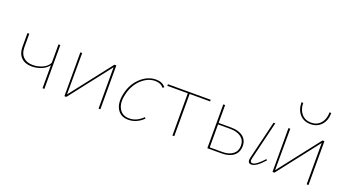

<svg xmlns="http://www.w3.org/2000/svg" viewBox="-51 -1165 3029 1675"><g transform="rotate(20 1464.0 -328.0)"><path d="M366 -407H383V0H366V-214Q342 -180 298.5 -163Q255 -146 211 -146Q149 -146 113.5 -181Q78 -216 78 -278V-407H95V-280Q95 -224 127 -192.5Q159 -161 215 -161Q260 -161 303.5 -179.5Q347 -198 366 -236Z M903 -407V0H886V-384L587 0H569V-407H586L585 -22L885 -407Z M1349 -361Q1321 -396 1270 -396Q1201 -396 1141.5 -340Q1082 -284 1062 -194Q1043 -113 1072 -62Q1101 -11 1165 -11Q1234 -11 1291 -68L1301 -58Q1238 3 1162 3Q1091 3 1058.5 -51.5Q1026 -106 1045 -194Q1065 -289 1130 -349.5Q1195 -410 1273 -410Q1330 -410 1361 -372Z M1779 -407V-392H1589V0H1572V-392H1382V-407Z M2026 -241Q2099 -241 2139.5 -210Q2180 -179 2180 -123Q2180 -65 2140 -32.5Q2100 0 2029 0H1896V-407H1913V-241ZM2413 -87 2422 -79Q2350 3 2305 3Q2264 3 2277 -52L2363 -407H2379L2293 -51Q2283 -11 2311 -11Q2344 -11 2413 -87ZM2031 -14Q2093 -14 2128.5 -42.5Q2164 -71 2164 -121Q2164 -171 2127 -199Q2090 -227 2025 -227H1913V-14Z M2669 -505Q2606 -505 2568.5 -547Q2531 -589 2531 -658H2547Q2547 -596 2580.5 -557.5Q2614 -519 2669 -519Q2724 -519 2757.5 -557.5Q2791 -596 2791 -659L2807 -658Q2807 -589 2769 -547Q2731 -505 2669 -505ZM2835 -407V0H2818V-384L2519 0H2501V-407H2518L2517 -22L2817 -407Z"/></g></svg>

Font: EauTest Thin
Style: Italic
Weight: 250
Italic angle: -12°
Designer: Christian Thalmann (Catharsis Fonts)
Version: Version 0.001;PS 000.001;hotconv 1.0.88;makeotf.lib2.5.64775